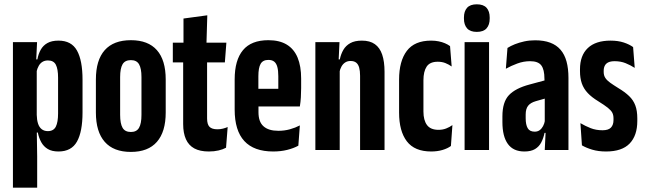

<svg xmlns="http://www.w3.org/2000/svg" viewBox="-20 -696 2995 891"><path d="M251.5 7Q221 7 201.8 -4.5Q182.5 -16 171.5 -36Q160.5 -56 155.5 -81H128L150.5 -163Q151 -139.5 156.5 -122.5Q162 -105.5 173.5 -96.5Q185 -87.5 202 -87.5Q228.5 -87.5 239 -108.2Q249.5 -129 249.5 -169.5V-335.5Q249.5 -375.5 239.2 -395.5Q229 -415.5 202.5 -415.5Q188 -415.5 177.2 -409Q166.5 -402.5 159.8 -390.5Q153 -378.5 149.5 -363L127.5 -420.5H153.5Q158 -445.5 169 -465.2Q180 -485 200 -496.2Q220 -507.5 251.5 -507.5Q311.5 -507.5 337.2 -461.5Q363 -415.5 363 -326V-174.5Q363 -85 337.2 -39Q311.5 7 251.5 7ZM40 175V-500.5H152L146.5 -384.5L150.5 -382.5V-116.5V-101.5L152.5 29.5V175Z M587.5 9Q507 9 466 -37.8Q425 -84.5 425 -174V-327Q425 -417 466 -463.2Q507 -509.5 587.5 -509.5Q667.5 -509.5 708.2 -463.2Q749 -417 749 -327V-174Q749 -84.5 708.2 -37.8Q667.5 9 587.5 9ZM587.5 -83.5Q614 -83.5 625.2 -103Q636.5 -122.5 636.5 -163V-338.5Q636.5 -378.5 625.2 -397.8Q614 -417 587.5 -417Q560 -417 548.8 -397.8Q537.5 -378.5 537.5 -338.5V-163Q537.5 -122.5 548.8 -103Q560 -83.5 587.5 -83.5Z M949 7Q908 7 881.8 -7.2Q855.5 -21.5 842.8 -50Q830 -78.5 830 -120V-481.5H941V-146.5Q941 -119 952.2 -107.5Q963.5 -96 989 -96Q1002.5 -96 1014.2 -99Q1026 -102 1036.5 -106.5L1029 -10.5Q1014.5 -2.5 994.2 2.2Q974 7 949 7ZM782 -406.5V-498H1030.5L1023.5 -406.5ZM831.5 -489.5V-610L942 -625L938 -489.5Z M1248 7Q1158.5 7 1113.8 -41.5Q1069 -90 1069 -187.5V-327.5Q1069 -417 1107.5 -463.2Q1146 -509.5 1225.5 -509.5Q1277 -509.5 1310.8 -489Q1344.5 -468.5 1361 -428.8Q1377.5 -389 1377.5 -331.5V-287Q1377.5 -265.5 1376.2 -244.5Q1375 -223.5 1371.5 -202H1271.5Q1271.5 -247 1271.5 -281Q1271.5 -315 1271.5 -342.5Q1271.5 -368.5 1267 -385.2Q1262.5 -402 1252.5 -410Q1242.5 -418 1225.5 -418Q1200 -418 1189.5 -399.8Q1179 -381.5 1179 -342.5V-251L1179.5 -232.5V-175.5Q1179.5 -153 1185.2 -136.8Q1191 -120.5 1202.8 -110Q1214.5 -99.5 1231.8 -94.2Q1249 -89 1272 -89Q1300 -89 1325.2 -96Q1350.5 -103 1371.5 -114L1364.5 -20Q1343 -8 1313 -0.5Q1283 7 1248 7ZM1139.5 -202V-284H1346.5V-202Z M1651 0V-344.5Q1651 -367 1646.8 -382.2Q1642.5 -397.5 1633 -405.2Q1623.5 -413 1606.5 -413Q1592.5 -413 1582 -406.2Q1571.5 -399.5 1564.8 -387.5Q1558 -375.5 1555 -360L1532 -420.5H1557Q1562 -445 1573.5 -464.8Q1585 -484.5 1605.8 -496Q1626.5 -507.5 1659.5 -507.5Q1696.5 -507.5 1719.5 -491.2Q1742.5 -475 1753.5 -442.8Q1764.5 -410.5 1764.5 -362.5V0ZM1443.5 0V-500.5H1555.5L1551 -406.5L1556.5 -404.5V0Z M1981 7Q1904 7 1868 -40.2Q1832 -87.5 1832 -173.5V-326.5Q1832 -412.5 1868 -460Q1904 -507.5 1980.5 -507.5Q1999.5 -507.5 2015.5 -504.2Q2031.5 -501 2045 -495.2Q2058.5 -489.5 2068.5 -482L2076 -387.5Q2062.5 -397 2047 -403.2Q2031.5 -409.5 2011.5 -409.5Q1975 -409.5 1960 -387Q1945 -364.5 1945 -323.5V-178.5Q1945 -138 1961.5 -115.8Q1978 -93.5 2015 -93.5Q2034.5 -93.5 2050.5 -99.8Q2066.5 -106 2079.5 -115.5L2072.5 -18.5Q2057 -7 2033.2 0Q2009.5 7 1981 7Z M2136 0V-500.5H2249.5V0ZM2192.5 -548Q2162 -548 2147.5 -564.5Q2133 -581 2133 -609.5V-615Q2133 -643.5 2147.5 -659.8Q2162 -676 2192.5 -676Q2223.5 -676 2238 -659.8Q2252.5 -643.5 2252.5 -615V-609.5Q2252.5 -581 2238 -564.5Q2223.5 -548 2192.5 -548Z M2508 0 2512.5 -94H2508V-301.5L2506.5 -331Q2506.5 -373 2492 -392.5Q2477.5 -412 2440 -412Q2409.5 -412 2380.5 -401.2Q2351.5 -390.5 2327.5 -377L2335 -473.5Q2350 -483 2369.5 -490.8Q2389 -498.5 2412.8 -503.8Q2436.5 -509 2463 -509Q2504 -509 2533.2 -498Q2562.5 -487 2581.2 -465.2Q2600 -443.5 2609 -410.8Q2618 -378 2618 -334.5V0ZM2413.5 7Q2362 7 2336.8 -28Q2311.5 -63 2311.5 -129.5V-156Q2311.5 -222.5 2341.8 -254.5Q2372 -286.5 2438 -304L2519.5 -326L2531.5 -245L2466.5 -226.5Q2442 -219.5 2430.8 -205.2Q2419.5 -191 2419.5 -164.5V-147Q2419.5 -117.5 2428.8 -101.2Q2438 -85 2461.5 -85Q2475 -85 2484.5 -92Q2494 -99 2500.2 -110.8Q2506.5 -122.5 2509 -137.5L2522 -79.5H2507Q2502 -55 2491.8 -35.2Q2481.5 -15.5 2462.8 -4.2Q2444 7 2413.5 7Z M2792.5 7Q2756.5 7 2728.2 -1.5Q2700 -10 2680.5 -21.5L2673.5 -124.5Q2696.5 -111 2721.2 -101.2Q2746 -91.5 2776 -91.5Q2803.5 -91.5 2815.2 -104Q2827 -116.5 2827 -138.5V-147Q2827 -162 2821.5 -172.8Q2816 -183.5 2800.8 -195.8Q2785.5 -208 2756.5 -226Q2726 -244.5 2707.2 -264.5Q2688.5 -284.5 2680 -309Q2671.5 -333.5 2671.5 -365.5V-374.5Q2671.5 -438.5 2707.8 -473Q2744 -507.5 2813.5 -507.5Q2848 -507.5 2874.5 -498.8Q2901 -490 2918 -477.5L2925.5 -381Q2906 -393.5 2883.2 -402.8Q2860.5 -412 2832.5 -412Q2814.5 -412 2803.2 -406.8Q2792 -401.5 2786.8 -391.5Q2781.5 -381.5 2781.5 -367.5V-362Q2781.5 -346 2789 -334.5Q2796.5 -323 2811.5 -312.2Q2826.5 -301.5 2849 -287.5Q2880 -269 2899.5 -250.2Q2919 -231.5 2928.2 -207Q2937.5 -182.5 2937.5 -146.5V-134.5Q2937.5 -67 2902 -30Q2866.5 7 2792.5 7Z"/></svg>

Font: Anek Tamil Condensed SemiBold
Style: Regular
Weight: 600
Width: 3
Designer: Aadarsh Rajan (Tamil), Yesha Goshar (Latin)
Foundry: Ek Type
Version: Version 1.003